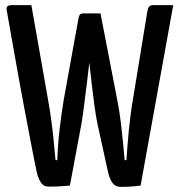

<svg xmlns="http://www.w3.org/2000/svg" viewBox="-20 -720 699 747"><path d="M449 7Q429 7 417.5 -8.5Q406 -24 400 -52L359 -239Q353 -268 347.5 -308.5Q342 -349 337 -392Q332 -435 328 -472Q324 -509 322 -532.5Q320 -556 320 -556L292 -642Q289 -657 294 -662.5Q299 -668 312 -668H371L436 -332Q445 -287 450 -245Q455 -203 458.5 -166Q462 -129 465 -97H472Q475 -147 481 -210.5Q487 -274 497 -332L553 -674Q555 -687 559.5 -693.5Q564 -700 576 -700H654L527 2Q510 4 499 5Q488 6 477.5 6.5Q467 7 449 7ZM167 6Q149 6 138 -11.5Q127 -29 122 -55Q113 -97 101.5 -158Q90 -219 76.5 -289Q63 -359 51 -427Q39 -495 29 -551Q19 -607 13 -641Q7 -675 7 -675Q4 -688 7.5 -694Q11 -700 27 -700H102L167 -332Q175 -287 180.5 -245Q186 -203 189.5 -166Q193 -129 196 -97H203Q205 -159 212 -218Q219 -277 228 -332L284 -641Q286 -655 289.5 -661.5Q293 -668 307 -668H346Q364 -668 366 -661Q368 -654 366 -643L335 -554Q335 -554 333 -531Q331 -508 327 -471.5Q323 -435 317.5 -392Q312 -349 307 -308.5Q302 -268 297 -239L252 2Q229 4 212.5 5Q196 6 167 6Z"/></svg>

Font: Yanone Kaffeesatz ExtraLight Medium
Style: Regular
Weight: 500
Version: Version 2.003